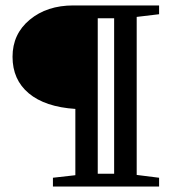

<svg xmlns="http://www.w3.org/2000/svg" viewBox="-20 -683 628 703"><path d="M173.8 0V-32.2L255.9 -41.5V-284.2Q145 -291.5 85.4 -341.3Q25.9 -391.1 25.9 -475.1Q25.9 -558.6 88.9 -610.8Q151.9 -663.1 248.5 -663.1H562.5V-630.9L480.5 -621.1V-42.5L562.5 -32.2V0ZM337.9 -46.9H397.9V-616.2H337.9Z"/></svg>

Font: Elstob 10pt SemiBold
Style: Regular
Weight: 600
Designer: Peter S. Baker
Version: Version 1.015